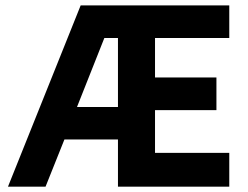

<svg xmlns="http://www.w3.org/2000/svg" viewBox="-20 -696 924 716"><path d="M419.9 0V-175.8H220.2L149.9 0H9.8L280.8 -675.8H835V-554.2H558.1V-407.2H787.1V-285.2H558.1V-126H835V0ZM419.9 -554.2H369.1L267.1 -296.9H419.9Z"/></svg>

Font: Clear Sans
Style: Bold
Weight: 700
Foundry: Intel Corporation
Version: Version 1.00